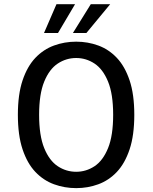

<svg xmlns="http://www.w3.org/2000/svg" viewBox="-20 -910 750 940"><path d="M353 11Q296 11 244.5 -7.8Q193 -26.5 153.2 -68.2Q113.5 -110 90.5 -178.8Q67.5 -247.5 67.5 -348Q67.5 -448 90.5 -516.5Q113.5 -585 153.2 -626.8Q193 -668.5 244.5 -687.2Q296 -706 353 -706Q410 -706 461.2 -687.2Q512.5 -668.5 552 -626.8Q591.5 -585 614.5 -516.5Q637.5 -448 637.5 -348Q637.5 -247.5 614.5 -178.8Q591.5 -110 552 -68.2Q512.5 -26.5 461.2 -7.8Q410 11 353 11ZM353 -69Q401.5 -69 442.8 -96.2Q484 -123.5 509 -184.8Q534 -246 534 -348Q534 -449.5 509 -510.5Q484 -571.5 442.8 -598.8Q401.5 -626 353 -626Q304 -626 262.8 -598.8Q221.5 -571.5 196.5 -510.5Q171.5 -449.5 171.5 -348Q171.5 -246 196.5 -184.8Q221.5 -123.5 262.8 -96.2Q304 -69 353 -69ZM195.5 -748.5 256.5 -889.5H347.5L264 -748.5ZM337 -748.5 424.5 -889.5H519.5L403 -748.5Z"/></svg>

Font: League Mono
Style: Regular
Weight: 400
Width: 6
Designer: Tyler Finck
Foundry: The League of Moveable Type / Tyler Finck
Version: Version 2.300;RELEASE